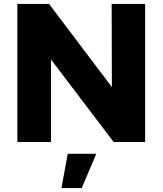

<svg xmlns="http://www.w3.org/2000/svg" viewBox="-20 -721 826 975"><path d="M547 -701H717V0H557L239 -419V0H68V-701H229L548 -279ZM324 60H469L395 234H292Z"/></svg>

Font: Gontserrat
Style: Bold
Weight: 700
Designer: Julieta Ulanovsky
Foundry: Julieta Ulanovsky
Version: Version 6.001